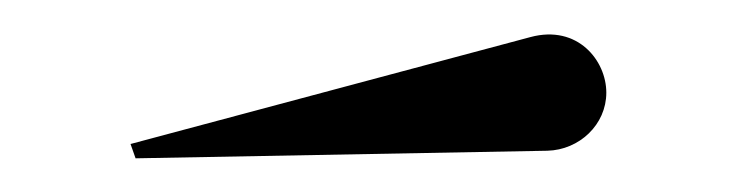

<svg xmlns="http://www.w3.org/2000/svg" viewBox="-20 -810 434 114"><path d="M305 -720.5C324 -721 340 -736 340 -755C340 -774 323 -795.5 295 -788L57.5 -724.5L60.5 -716Z"/></svg>

Font: Bodoni* 24
Style: Regular
Weight: 400
Version: Version 2.3